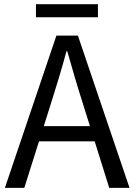

<svg xmlns="http://www.w3.org/2000/svg" viewBox="-20 -905 648 925"><path d="M3.6 0 251.7 -733.4H355.3L604 0H506.2L377.9 -410.4Q358 -472.5 340.1 -533.4Q322.3 -594.3 304.2 -658H300.2Q282.9 -593.9 264.6 -533.2Q246.2 -472.5 226.7 -410.4L97.1 0ZM133.1 -224.1V-297.4H471.2V-224.1ZM153.2 -821.8V-884.8H451.8V-821.8Z"/></svg>

Font: Noto Sans TC Thin
Style: Regular
Weight: 100
Designer: Ryoko NISHIZUKA 西塚涼子 (kana, bopomofo & ideographs); Paul D. Hunt (Latin, Greek & Cyrillic); Sandoll Communications 산돌커뮤니
Foundry: Adobe
Version: Version 2.004-H2;hotconv 1.0.118;makeotfexe 2.5.65603